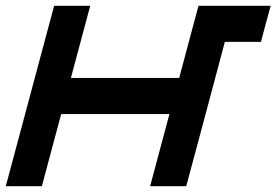

<svg xmlns="http://www.w3.org/2000/svg" viewBox="-20 -645 957 665"><path d="M500 0H625Q647.5 -83 692.1 -250Q736.8 -417 758.8 -500H883.8Q889.2 -520.5 900.4 -562.3Q911.6 -604 917.5 -625H667.5Q656.2 -583.5 634 -500Q611.8 -416.5 600.6 -375H225.6Q236.8 -416.5 259 -500Q281.2 -583.5 292.5 -625H167.5Q139.6 -520.5 83.7 -312.3Q27.8 -104 0 0H125Q136.2 -42 158.4 -125Q180.7 -208 191.9 -250H566.9Q555.7 -208.5 533.4 -125.2Q511.2 -42 500 0Z"/></svg>

Font: Faithful 32x
Style: Oblique
Weight: 400
Foundry: Faithful Resource Pack
Version: Version 1.0; January 27, 2023